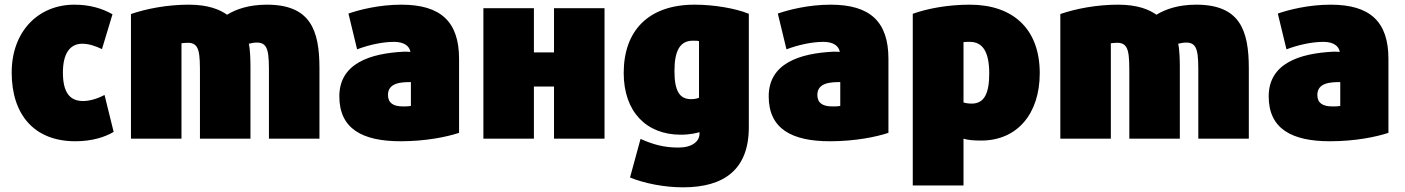

<svg xmlns="http://www.w3.org/2000/svg" viewBox="-20 -578 6007 821"><path d="M302 26C374 26 429 8 466 -14L427 -172C393 -154 361 -146 335 -146C276 -146 249 -186 249 -268C249 -349 279 -391 332 -391C360 -391 389 -381 416 -368L461 -517C415 -543 362 -558 298 -558C144 -558 30 -444 30 -268C30 -88 126 26 302 26Z M756 15V-393C765 -394 774 -395 784 -395C835 -395 835 -349 835 -254V15H1051V-292C1051 -317 1050 -366 1044 -391C1055 -394 1068 -396 1079 -396C1130 -396 1130 -349 1130 -256V15H1346V-286C1346 -450 1307 -558 1121 -558C1045 -558 990 -539 951 -515C920 -537 871 -558 787 -558C696 -558 607 -541 540 -518V15Z M1431 -166C1431 -27 1530 26 1693 26C1802 26 1892 7 1943 -10V-326C1943 -485 1865 -558 1696 -558C1601 -558 1516 -536 1470 -520L1507 -367C1554 -385 1614 -399 1665 -399C1708 -399 1731 -381 1735 -356C1727 -357 1718 -357 1708 -357C1563 -350 1431 -307 1431 -166ZM1737 -227V-125C1726 -123 1723 -123 1702 -123C1663 -123 1639 -137 1639 -172C1639 -225 1697 -227 1737 -227Z M2263 15V-208H2349V15H2565V-543H2349V-354H2263V-543H2047V15Z M2891 -2C2933 -2 2962 -10 2971 -13V-6C2971 27 2939 53 2881 53C2815 53 2769 38 2719 16L2674 181C2735 206 2820 223 2901 223C3076 223 3182 147 3182 -34V-519C3126 -542 3034 -558 2950 -558C2753 -558 2647 -447 2647 -266C2647 -100 2744 -2 2891 -2ZM2864 -274C2864 -362 2888 -404 2943 -404C2955 -404 2962 -404 2969 -402V-160C2959 -156 2948 -154 2935 -154C2886 -154 2864 -189 2864 -274Z M3267 -166C3267 -27 3366 26 3529 26C3638 26 3728 7 3779 -10V-326C3779 -485 3701 -558 3532 -558C3437 -558 3352 -536 3306 -520L3343 -367C3390 -385 3450 -399 3501 -399C3544 -399 3567 -381 3571 -356C3563 -357 3554 -357 3544 -357C3399 -350 3267 -307 3267 -166ZM3573 -227V-125C3562 -123 3559 -123 3538 -123C3499 -123 3475 -137 3475 -172C3475 -225 3533 -227 3573 -227Z M4100 215V15C4119 21 4143 23 4176 23C4330 23 4426 -92 4426 -265C4426 -457 4309 -558 4127 -558C4032 -558 3944 -541 3883 -519V215ZM4100 -140V-398C4107 -399 4117 -399 4127 -399C4184 -399 4210 -353 4210 -264C4210 -177 4188 -135 4135 -135C4121 -135 4109 -137 4100 -140Z M4730 15V-393C4739 -394 4748 -395 4758 -395C4809 -395 4809 -349 4809 -254V15H5025V-292C5025 -317 5024 -366 5018 -391C5029 -394 5042 -396 5053 -396C5104 -396 5104 -349 5104 -256V15H5320V-286C5320 -450 5281 -558 5095 -558C5019 -558 4964 -539 4925 -515C4894 -537 4845 -558 4761 -558C4670 -558 4581 -541 4514 -518V15Z M5405 -166C5405 -27 5504 26 5667 26C5776 26 5866 7 5917 -10V-326C5917 -485 5839 -558 5670 -558C5575 -558 5490 -536 5444 -520L5481 -367C5528 -385 5588 -399 5639 -399C5682 -399 5705 -381 5709 -356C5701 -357 5692 -357 5682 -357C5537 -350 5405 -307 5405 -166ZM5711 -227V-125C5700 -123 5697 -123 5676 -123C5637 -123 5613 -137 5613 -172C5613 -225 5671 -227 5711 -227Z"/></svg>

Font: Repo ExtraBlack
Style: Regular
Weight: 400
Designer: Stefan Peev
Foundry: Context Ltd
Version: Version 001.502